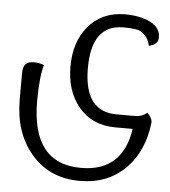

<svg xmlns="http://www.w3.org/2000/svg" viewBox="-52 -536 730 826"><g transform="rotate(5 312.5 -122.5)"><path d="M608.4 -36.6V-33.7Q594.7 88.4 522.5 163.1Q445.3 242.7 322.3 242.7Q189 242.7 109.9 147Q35.2 57.1 35.2 -83V-195.8Q35.2 -225.1 46.9 -236.8Q58.6 -248.5 82 -248.5Q105.5 -248.5 126 -240.2Q110.4 -185.1 110.4 -83.5V-83Q110.4 186.5 323.2 186.5Q502.4 186.5 530.3 0H454.6Q353.5 -0.5 294.9 -72.3Q240.2 -139.6 240.2 -244.6Q240.2 -349.6 295.4 -416.5Q354 -487.3 454.1 -488.3H456.1Q520 -487.8 562 -467.3Q608.4 -444.8 608.4 -401.9Q608.4 -370.1 568.4 -362.3Q560.1 -402.3 527.8 -421.4Q510.3 -431.6 452.6 -431.6Q315.4 -431.6 315.4 -244.1Q315.4 -56.2 455.6 -56.2H537.1Q564.9 -56.2 587.4 -74.7Q608.4 -53.7 608.4 -36.6Z"/></g></svg>

Font: Sukar
Style: Regular
Weight: 400
Designer: Dario Muhafara - Ghiath Alsory
Foundry: Dario Muhafara - Ghiath Alsory
Version: Version 1.00 March 17, 2016, initial release